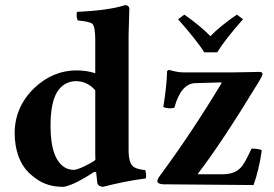

<svg xmlns="http://www.w3.org/2000/svg" viewBox="-20 -718 1068 748"><path d="M826.2 -514.2H775.9Q747.1 -559.6 673.8 -643.1L698.2 -661.1Q760.7 -617.2 799.8 -577.1Q835.4 -614.7 902.8 -661.1L926.8 -643.1Q858.9 -566.9 826.2 -514.2ZM637.2 -445.8Q642.6 -444.8 651.4 -442.4Q674.3 -436 695.8 -436H889.2Q909.7 -436 973.1 -437.5Q989.3 -438 991.2 -438Q1002 -437 1002.9 -431.2Q1002.9 -423.8 986.3 -396Q985.4 -394.5 984.9 -394Q842.3 -159.7 751.5 -42L752 -39.1H848.1Q898.9 -39.1 923.8 -71.8Q934.6 -86.4 945.8 -109.9L960 -139.2Q988.8 -138.7 1000 -132.8Q989.3 -57.6 967.8 2.9L616.2 0Q594.2 -1 592.8 -12.2Q594.2 -21.5 602.1 -32.2Q725.1 -198.2 843.8 -395L841.8 -397L740.2 -394Q685.5 -392.1 659.7 -300.3Q659.2 -298.8 659.2 -297.9Q636.2 -293 616.2 -300.8Q629.9 -385.7 630.9 -439.9Q632.3 -443.8 637.2 -445.8ZM351.6 -94.7Q351.1 -107.9 351.1 -120.1V-366.2Q320.3 -401.4 275.9 -401.9Q228 -400.9 202.1 -358.9Q177.2 -316.9 176.8 -229Q176.8 -94.7 236.3 -63.5Q250.5 -56.6 266.1 -56.2Q285.2 -56.2 332.5 -82.5Q344.7 -89.4 351.6 -94.7ZM354.5 -47.9H346.2Q278.8 -2.9 235.8 8.3Q228.5 10.3 224.1 9.8Q166 9.8 123 -20Q115.2 -25.4 106.9 -32.2Q46.4 -79.1 38.1 -175.3Q37.1 -187.5 37.1 -198.2Q37.1 -302.2 115.2 -376.5Q187 -443.8 278.8 -443.8Q318.8 -443.4 351.1 -432.6V-563Q351.1 -615.2 339.4 -625.5Q328.1 -634.3 283.2 -638.2Q275.9 -652.8 279.8 -671.9Q403.3 -677.2 467.8 -698.2Q482.4 -696.8 483.9 -685.1Q483.9 -683.1 481 -583V-132.8Q481 -80.1 502 -66.9Q516.6 -58.1 545.9 -55.2Q551.3 -37.1 547.9 -22.9Q462.9 -11.7 381.8 9.8Q360.8 8.3 358.9 -6.8Q358.4 -8.8 354.5 -47.9Z"/></svg>

Font: Linux Libertine O
Style: Bold
Weight: 700
Designer: Philipp H. Poll
Foundry: Philipp H. Poll
Version: Version 5.0.0